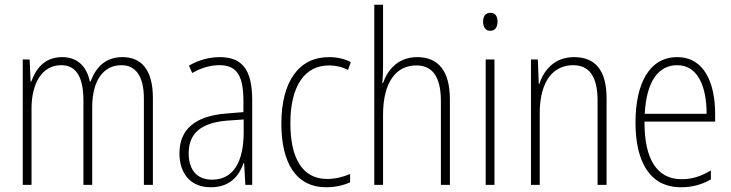

<svg xmlns="http://www.w3.org/2000/svg" viewBox="-20 -780 3086 810"><path d="M497 -539C425 -539 385 -497 362 -436H359C347 -495 311 -539 242 -539C164 -539 130 -485 112 -436H109L105 -529H76V0H113V-323C113 -426 156 -505 238 -505C293 -505 332 -468 332 -355V0H369V-328C369 -441 417 -505 492 -505C548 -505 587 -465 587 -364V0H625V-367C625 -486 576 -539 497 -539Z M907 -539C862 -539 816 -526 777 -503L791 -472C833 -496 871 -505 905 -505C976 -505 1007 -466 1007 -353V-307L934 -301C808 -291 737 -238 737 -133C737 -54 779 10 869 10C951 10 988 -38 1008 -92H1010L1015 0H1044V-357C1044 -486 1002 -539 907 -539ZM937 -271 1008 -276V-218C1007 -101 967 -22 875 -22C812 -22 776 -62 776 -133C776 -219 830 -262 937 -271Z M1357 10C1393 10 1430 2 1457 -11V-46C1427 -33 1393 -25 1360 -25C1251 -25 1205 -120 1205 -260C1205 -418 1266 -504 1368 -504C1395 -504 1423 -498 1448 -485L1460 -518C1433 -532 1403 -539 1367 -539C1242 -539 1167 -437 1167 -259C1167 -93 1228 10 1357 10Z M1596 -503V-760H1559V0H1596V-295C1596 -439 1655 -504 1736 -504C1800 -504 1840 -462 1840 -354V0H1878V-360C1878 -481 1829 -539 1740 -539C1659 -539 1615 -485 1596 -430H1593C1595 -454 1596 -473 1596 -503Z M2049 -726C2026 -726 2018 -709 2018 -688C2018 -667 2028 -650 2048 -650C2069 -650 2079 -666 2079 -689C2079 -709 2071 -726 2049 -726ZM2066 -529H2029V0H2066Z M2402 -539C2319 -539 2274 -484 2255 -425H2253L2249 -529H2220V0H2257V-302C2257 -439 2315 -505 2398 -505C2463 -505 2501 -461 2501 -356V0H2539V-365C2539 -485 2490 -539 2402 -539Z M2837 -539C2719 -539 2661 -427 2661 -263C2661 -98 2721 10 2853 10C2902 10 2942 -2 2979 -23V-61C2935 -35 2899 -24 2855 -24C2751 -24 2698 -110 2699 -267H2997V-300C2997 -428 2952 -539 2837 -539ZM2837 -505C2924 -505 2961 -415 2961 -300H2700C2707 -437 2758 -505 2837 -505Z"/></svg>

Font: Noto Sans Devanagari Condensed ExtraLight
Style: Regular
Weight: 200
Width: 3
Designer: Jelle Bosma - Monotype Design Team
Foundry: Monotype Imaging Inc.
Version: Version 2.004